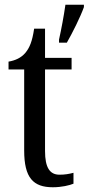

<svg xmlns="http://www.w3.org/2000/svg" viewBox="-20 -780 374 810"><path d="M229 -613V-600H262C286 -642 319 -708 334 -750V-760H256C249 -711 239 -658 229 -613ZM203 10C240 10 273 2 290 -5V-51C271 -46 254 -43 231 -43C190 -43 170 -73 170 -143V-487H282V-536H170V-659H124C116 -605 105 -579 87 -557C69 -536 45 -525 16 -520V-487H82V-145C82 -30 120 10 203 10Z"/></svg>

Font: Noto Serif Khmer Condensed
Style: Regular
Weight: 400
Width: 3
Designer: Danh Hong and the Monotype Design Team
Foundry: Monotype Imaging Inc.
Version: Version 2.004